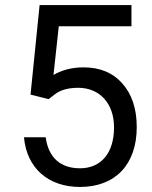

<svg xmlns="http://www.w3.org/2000/svg" viewBox="-20 -731 602 761"><path d="M173 -338 197 -357C219 -374 250 -383 290 -383C375 -383 432 -321 432 -226C432 -125 381 -64 297 -64C220 -64 172 -106 161 -187H75C86 -64 172 10 297 10C438 10 522 -80 522 -227C522 -300 503 -357 465 -400C427 -443 376 -464 311 -464C266 -464 227 -454 192 -434L213 -627H501V-711H137L101 -356Z"/></svg>

Font: Noto Sans KR Regular
Style: Regular
Weight: 400
Designer: Ryoko NISHIZUKA  (kana & ideographs); Paul D. Hunt (Latin, Greek & Cyrillic); Wenlong ZHANG  (bopomofo); Sandoll Communi
Foundry: Adobe Systems Incorporated
Version: Version 1.004;PS 1.004;hotconv 1.0.82;makeotf.lib2.5.63406